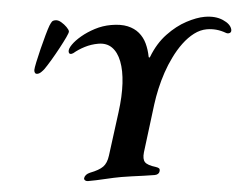

<svg xmlns="http://www.w3.org/2000/svg" viewBox="-51 -769 1079 835"><g transform="rotate(-5 489.0 -351.5)"><path d="M300.1 3.4Q293 3.4 288.2 -0.4Q283.3 -4.1 284.3 -10.9Q289.9 -27 312.3 -32.2Q352.6 -40 371.5 -53.6Q390.4 -67.1 400.4 -99L458.4 -283Q480 -351.2 486.5 -407Q493 -462.8 484.9 -503.3Q476.9 -543.7 455 -565.7Q433.1 -587.8 396.4 -587.8Q365.6 -587.8 337.1 -579Q308.6 -570.3 284.8 -556.4Q276.8 -552.8 271.1 -554.6Q265.3 -556.4 265.3 -565.2Q265.3 -576.8 281.4 -593.3Q297.5 -609.8 325.2 -625.9Q352.9 -642 387.5 -653Q422.1 -664 459.1 -664Q501.8 -664 530.6 -652.2Q559.4 -640.3 576.9 -619.4Q594.4 -598.5 601.9 -571.1Q609.4 -543.6 609.9 -512.3Q609.9 -509.5 612.2 -508.6Q614.5 -507.8 616.3 -511.5Q649.8 -567.1 695.3 -600.6Q740.7 -634.2 786.7 -649.1Q832.6 -664 867.3 -664Q914.3 -664 945.4 -643.5Q976.4 -623.1 978.2 -599.3Q978.7 -587.6 970.6 -584.7Q962.4 -581.8 954.9 -585.8Q933.3 -598.4 912.9 -603.8Q892.5 -609.2 872.1 -609.2Q843.4 -609.2 815.3 -594.8Q787.2 -580.5 760.7 -555.4Q734.2 -530.3 711.3 -498.2Q690.8 -470.4 672.7 -437.3Q654.6 -404.1 640.4 -370Q626.2 -335.8 616.1 -303.6L553.2 -99.8Q544.8 -70.7 554.4 -56.6Q564.1 -42.5 598.7 -32.2Q608 -29.2 612.3 -25.2Q616.7 -21.2 613.9 -11.7Q612 -4.9 606 -1.2Q600 2.5 591.2 2.5Q569.5 2.5 543.3 1.4Q517 0.4 491.5 -0.6Q465.9 -1.6 445.7 -1.6Q415 -1.6 374.5 0.9Q334 3.4 300.1 3.4ZM121.4 -480.6Q113.4 -480.6 111 -486.2Q108.6 -491.7 109.6 -498.2Q111.2 -506.7 121.1 -531.5Q131 -556.2 144.6 -586.8Q158.3 -617.4 171.3 -644.7Q184.4 -672 192 -684.8Q199.5 -696.5 204.3 -701.1Q209.2 -705.7 220.3 -705.7Q231.9 -705.7 244.2 -695.2Q256.6 -684.7 265.3 -672.1Q274.1 -659.5 274.1 -652.3Q274.1 -647 260.7 -628Q247.2 -608.9 227.4 -583.8Q207.6 -558.7 188 -535.9Q168.3 -513.2 155 -499.7Q148.4 -493.1 139.1 -486.9Q129.8 -480.6 121.4 -480.6Z"/></g></svg>

Font: EB Garamond
Style: Italic
Weight: 400
Italic angle: -17.2°
Designer: Georg Duffner and Octavio Pardo
Foundry: Georg Duffner
Version: Version 1.001